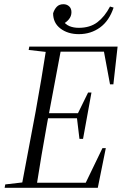

<svg xmlns="http://www.w3.org/2000/svg" viewBox="-20 -891 578 911"><path d="M2 0 5 -16 109 -28H135L130 0ZM81 0 149 -361Q163 -438 176 -515.5Q189 -593 201 -670H272L204 -308Q190 -231 177 -154Q164 -77 152 0ZM116 -654 119 -670H253L248 -642H221ZM110 0 114 -24H421L381 -12L466 -188H482L444 0ZM170 -330 175 -354H362L358 -330ZM228 -646 232 -670H538L518 -491H502L471 -658L508 -646ZM357 -232 345 -332 349 -352 398 -452H414L374 -232ZM354 -729Q302 -729 267 -755.5Q232 -782 232 -828Q238 -847 249.5 -859Q261 -871 281 -871Q297 -871 308 -861Q319 -851 319 -833Q319 -814 306.5 -799Q294 -784 276 -776L273 -799Q290 -775 309.5 -767Q329 -759 354 -759Q407 -759 442 -785.5Q477 -812 502 -860L519 -855Q498 -792 454.5 -760.5Q411 -729 354 -729Z"/></svg>

Font: Source Serif 4 60pt
Style: Italic
Weight: 400
Italic angle: -12°
Version: Version 4.004;hotconv 1.0.116;makeotfexe 2.5.65601